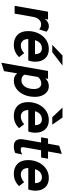

<svg xmlns="http://www.w3.org/2000/svg" viewBox="960 -1732 975 2936"><g transform="rotate(90 1448.0 -264.5)"><path d="M69.5 0 159.5 -511H279L269.5 -459.5Q287.5 -488.5 318.2 -506.2Q349 -524 381 -524Q429.5 -524 465.5 -487L430 -375.5Q395.5 -405.5 353 -405.5Q310.5 -405.5 279.8 -373.2Q249 -341 239 -285.5L189 0Z M663.5 12Q570 12 513 -44.5Q456 -101 456 -205.5Q456 -266.5 474.5 -323.2Q493 -380 528.8 -425Q564.5 -470 615.5 -496.5Q666.5 -523 731 -523Q823 -523 873.5 -466.8Q924 -410.5 924 -320.5Q924 -263.5 905 -209H577.5Q577.5 -154 604.5 -124.5Q631.5 -95 678.5 -95Q708.5 -95 739.5 -109Q770.5 -123 793.5 -146L854.5 -67Q818 -30.5 771.8 -9.2Q725.5 12 663.5 12ZM595.5 -311.5H808Q809.5 -358.5 787 -387.8Q764.5 -417 719.5 -417Q672.5 -417 640.2 -388.8Q608 -360.5 595.5 -311.5ZM666 -576 829.5 -732H982L779 -576Z M940 203 1066 -511H1186.5L1178.5 -469.5Q1226.5 -523 1299.5 -523Q1347.5 -523 1383.8 -496Q1420 -469 1440.8 -421Q1461.5 -373 1461.5 -310Q1461.5 -217 1429.2 -144.2Q1397 -71.5 1340.8 -29.8Q1284.5 12 1213 12Q1139 12 1103 -40L1068 162ZM1207 -104Q1267.5 -104 1304.5 -157Q1341.5 -210 1341.5 -296.5Q1341.5 -350 1319.2 -379Q1297 -408 1256 -408Q1228 -408 1200.2 -393.2Q1172.5 -378.5 1157.5 -356L1122.5 -151.5Q1133 -129 1155.2 -116.5Q1177.5 -104 1207 -104Z M1749.5 12Q1656 12 1599 -44.5Q1542 -101 1542 -205.5Q1542 -266.5 1560.5 -323.2Q1579 -380 1614.8 -425Q1650.5 -470 1701.5 -496.5Q1752.5 -523 1817 -523Q1909 -523 1959.5 -466.8Q2010 -410.5 2010 -320.5Q2010 -263.5 1991 -209H1663.5Q1663.5 -154 1690.5 -124.5Q1717.5 -95 1764.5 -95Q1794.5 -95 1825.5 -109Q1856.5 -123 1879.5 -146L1940.5 -67Q1904 -30.5 1857.8 -9.2Q1811.5 12 1749.5 12ZM1681.5 -311.5H1894Q1895.5 -358.5 1873 -387.8Q1850.5 -417 1805.5 -417Q1758.5 -417 1726.2 -388.8Q1694 -360.5 1681.5 -311.5ZM1773 -576 1625.5 -732H1778L1887 -576Z M2214.5 12Q2153 12 2126.5 -26.2Q2100 -64.5 2112.5 -137L2159.5 -405H2079.5L2098.5 -511H2178L2208 -681L2334 -722L2297 -511H2407.5L2389 -405H2278.5L2233.5 -149.5Q2227.5 -118 2234.8 -105.8Q2242 -93.5 2266.5 -93.5Q2284.5 -93.5 2301.2 -98Q2318 -102.5 2343 -114.5L2319.5 -10Q2276 12 2214.5 12Z M2636 12Q2542.5 12 2485.5 -44.5Q2428.5 -101 2428.5 -205.5Q2428.5 -266.5 2447 -323.2Q2465.5 -380 2501.2 -425Q2537 -470 2588 -496.5Q2639 -523 2703.5 -523Q2795.5 -523 2846 -466.8Q2896.5 -410.5 2896.5 -320.5Q2896.5 -263.5 2877.5 -209H2550Q2550 -154 2577 -124.5Q2604 -95 2651 -95Q2681 -95 2712 -109Q2743 -123 2766 -146L2827 -67Q2790.5 -30.5 2744.2 -9.2Q2698 12 2636 12ZM2568 -311.5H2780.5Q2782 -358.5 2759.5 -387.8Q2737 -417 2692 -417Q2645 -417 2612.8 -388.8Q2580.5 -360.5 2568 -311.5Z"/></g></svg>

Font: Overpass
Style: Bold Italic
Weight: 700
Italic angle: -10°
Designer: Delve Withrington, Dave Bailey, Thomas Jockin
Foundry: Delve Fonts LLC
Version: Version 4.000; ttfautohint (v1.8.3)